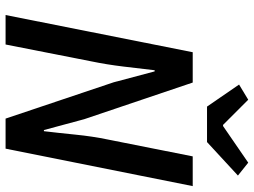

<svg xmlns="http://www.w3.org/2000/svg" viewBox="-128 -760 888 671"><g transform="rotate(90 315.5 -424.0)"><path d="M32 0 162 -654H268L396 -275L434 -134H438Q444 -184 450 -244Q456 -304 467 -357L526 -654H630L499 0H394L267 -378L229 -521H225Q219 -469 212 -411Q205 -353 194 -300L135 0ZM352 -704 275 -816 328 -848 416 -760H420L548 -848L593 -812L476 -704Z"/></g></svg>

Font: Source Sans Pro SemiBold
Style: Italic
Weight: 600
Italic angle: -11°
Designer: Paul D. Hunt
Foundry: Adobe Systems Incorporated
Version: Version 1.095;hotconv 1.0.109;makeotfexe 2.5.65596